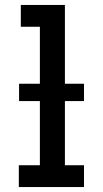

<svg xmlns="http://www.w3.org/2000/svg" viewBox="-20 -755 415 775"><path d="M56 0V-88H141V-647H64V-735H242V-88H319V0ZM57 -347V-417H319V-347Z"/></svg>

Font: Zed Sans Semibold
Style: Regular
Weight: 600
Designer: Belleve Invis
Foundry: Belleve Invis
Version: Version 1.0.0; ttfautohint (v1.8.4)